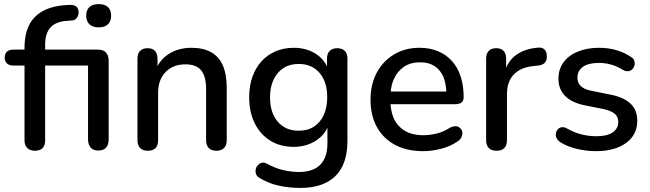

<svg xmlns="http://www.w3.org/2000/svg" viewBox="-20 -731 3181 940"><path d="M151 7Q127 7 113.5 -6.5Q100 -20 100 -44V-410H44Q25 -410 14 -420.5Q3 -431 3 -449Q3 -468 14 -478Q25 -488 44 -488H100V-497Q100 -594 148 -645Q196 -696 289 -705L319 -707Q323 -707 327 -707Q340 -707 349.5 -701.5Q359 -696 362 -687Q365 -678 365 -671Q365 -666 363 -657.5Q361 -649 353.5 -640.5Q346 -632 335 -631L308 -629Q252 -625 226.5 -596Q201 -567 201 -511V-488H461Q486 -488 499 -473.5Q512 -459 512 -434V-49Q512 -23 499.5 -8.5Q487 6 461 6Q437 6 424 -8.5Q411 -23 411 -49V-410H201V-44Q201 7 151 7ZM463 -597Q434 -597 418 -612Q402 -627 402 -654Q402 -682 418 -696.5Q434 -711 463 -711Q493 -711 508.5 -696.5Q524 -682 524 -654Q524 -627 508.5 -612Q493 -597 463 -597Z M703 7Q679 7 666 -6.5Q653 -20 653 -44V-444Q653 -469 666 -482Q679 -495 702 -495Q726 -495 738.5 -482Q751 -469 751 -444V-366L740 -384Q762 -440 809 -468.5Q856 -497 917 -497Q975 -497 1013.5 -475.5Q1052 -454 1071 -410.5Q1090 -367 1090 -301V-44Q1090 -20 1077 -6.5Q1064 7 1040 7Q1015 7 1002 -6.5Q989 -20 989 -44V-295Q989 -358 964.5 -387Q940 -416 888 -416Q827 -416 790.5 -378Q754 -340 754 -276V-44Q754 7 703 7Z M1442 -91Q1486 -91 1517 -111Q1548 -131 1565 -168Q1582 -205 1582 -255Q1582 -330 1544.5 -374Q1507 -418 1442 -418Q1399 -418 1368 -398Q1337 -378 1319.5 -341.5Q1302 -305 1302 -255Q1302 -179 1340 -135Q1378 -91 1442 -91ZM1450 189Q1396 189 1345.5 178Q1295 167 1254 142Q1239 134 1235 124.5Q1231 115 1231 107Q1231 103 1232.5 95Q1234 87 1242 78Q1250 69 1257.5 67Q1265 65 1269 65Q1277 65 1286 70Q1330 94 1369.5 102.5Q1409 111 1443 111Q1513 111 1548 75.5Q1583 40 1583 -29V-106Q1566 -68 1529 -44Q1481 -12 1418 -12Q1352 -12 1303 -42.5Q1254 -73 1227 -127.5Q1200 -182 1200 -255Q1200 -310 1215.5 -354Q1231 -398 1259.5 -430Q1288 -462 1328.5 -479.5Q1369 -497 1418 -497Q1482 -497 1530 -465Q1564 -442 1581 -406V-444Q1581 -469 1594.5 -482Q1608 -495 1631 -495Q1655 -495 1668 -482Q1681 -469 1681 -444V-41Q1681 73 1622 131Q1563 189 1450 189Z M2052 9Q1972 9 1914.5 -21.5Q1857 -52 1825.5 -108.5Q1794 -165 1794 -243Q1794 -319 1825 -376Q1856 -433 1910 -465Q1964 -497 2033 -497Q2084 -497 2124 -480.5Q2164 -464 2192.5 -432.5Q2221 -401 2235.5 -356Q2250 -311 2250 -255Q2250 -238 2240 -229.5Q2230 -221 2210 -221H1892Q1897 -151 1933 -114Q1974 -69 2053 -69Q2083 -69 2116.5 -77Q2150 -85 2180 -104Q2195 -113 2208 -113Q2209 -113 2216.5 -112.5Q2224 -112 2232.5 -104Q2241 -96 2242.5 -88.5Q2244 -81 2244 -78Q2244 -69 2238.5 -58Q2233 -47 2218 -37Q2184 -14 2139 -2.5Q2094 9 2052 9ZM2151 -354Q2136 -389 2107.5 -407.5Q2079 -426 2037 -426Q1990 -426 1957.5 -404Q1925 -382 1908 -343Q1896 -316 1893 -283H2165Q2163 -324 2151 -354Z M2411 7Q2386 7 2373 -6.5Q2360 -20 2360 -44V-444Q2360 -469 2373 -482Q2386 -495 2409 -495Q2433 -495 2445.5 -482Q2458 -469 2458 -444V-371H2448Q2464 -431 2507 -462Q2550 -493 2617 -498Q2635 -499 2645.5 -489Q2656 -479 2657 -458Q2659 -437 2648 -424.5Q2637 -412 2614 -410L2595 -408Q2530 -402 2496 -367Q2462 -332 2462 -271V-44Q2462 -20 2449.5 -6.5Q2437 7 2411 7Z M2899 9Q2855 9 2808.5 -1Q2762 -11 2723 -35Q2710 -44 2705 -55Q2700 -66 2701.5 -77.5Q2703 -89 2710.5 -97.5Q2718 -106 2729.5 -108Q2741 -110 2754 -103Q2793 -81 2829 -72.5Q2865 -64 2900 -64Q2953 -64 2980 -83Q3007 -102 3007 -134Q3007 -160 2989 -174.5Q2971 -189 2935 -197L2840 -216Q2778 -229 2746 -262Q2714 -295 2714 -346Q2714 -392 2739 -426Q2764 -460 2809 -478.5Q2854 -497 2913 -497Q2957 -497 2996 -486Q3035 -475 3068 -453Q3081 -446 3085 -434.5Q3089 -423 3086.5 -412Q3084 -401 3076 -392.5Q3068 -384 3056.5 -382.5Q3045 -381 3031 -388Q3001 -407 2971.5 -415Q2942 -423 2913 -423Q2860 -423 2833.5 -403.5Q2807 -384 2807 -351Q2807 -326 2823 -310Q2839 -294 2873 -287L2968 -268Q3033 -255 3066.5 -224Q3100 -193 3100 -140Q3100 -71 3045 -31Q2990 9 2899 9Z"/></svg>

Font: Nunito SemiBold
Style: Regular
Weight: 600
Designer: Vernon Adams
Foundry: Vernon Adams
Version: Version 3.602